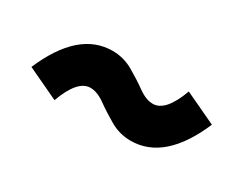

<svg xmlns="http://www.w3.org/2000/svg" viewBox="-39 -597 678 535"><g transform="rotate(30 300.0 -330.0)"><path d="M384 -234Q348 -234 317 -252Q286 -270 261 -288Q236 -306 214 -306Q173 -306 144 -226L42 -274Q107 -426 216 -426Q252 -426 283 -408Q314 -390 339 -372Q364 -354 386 -354Q427 -354 456 -434L558 -386Q493 -234 384 -234Z"/></g></svg>

Font: TypoPRO Source Code Pro
Style: Regular
Weight: 900
Monospace: yes
Designer: Paul D. Hunt, Teo Tuominen
Foundry: Adobe Systems Incorporated
Version: Version 2.010;PS 1.0;hotconv 1.0.84;makeotf.lib2.5.63406